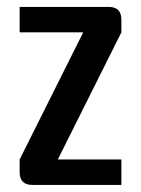

<svg xmlns="http://www.w3.org/2000/svg" viewBox="-20 -618 406 553"><path d="M36.6 -598.1H293Q329.6 -598.1 329.6 -561.5V-524.9L146.5 -158.7H329.6V-85.4H73.2Q36.6 -85.4 36.6 -122.1V-158.7L219.7 -524.9H36.6Z"/></svg>

Font: BabelStone Khitan Seal Glyphs
Style: Regular
Weight: 400
Designer: Andrew West
Foundry: BabelStone
Version: Version 1.004